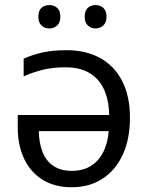

<svg xmlns="http://www.w3.org/2000/svg" viewBox="-20 -748 602 777"><path d="M250 -544.9Q327.1 -544.9 384.8 -513.4Q442.4 -481.9 474.1 -420.9Q505.9 -359.9 505.9 -271.5Q505.9 -185.1 476.8 -122.1Q447.8 -59.1 394.8 -24.7Q341.8 9.8 270 9.8Q201.7 9.8 152.6 -20.5Q103.5 -50.8 77.6 -105.5Q51.8 -160.2 51.8 -232.4V-282.7H421.9Q419.9 -376.5 374.8 -426Q329.6 -475.6 246.6 -475.6Q196.3 -475.6 157.2 -466.6Q118.2 -457.5 75.7 -439V-510.7Q116.2 -528.3 156.2 -536.6Q196.3 -544.9 250 -544.9ZM419.9 -217.3H137.2Q137.7 -169.9 151.9 -133.5Q166 -97.2 195.6 -76.9Q225.1 -56.6 271 -56.6Q336.4 -56.6 375 -99.1Q413.6 -141.6 419.9 -217.3ZM135.3 -680.7Q135.3 -705.1 147.9 -716.3Q160.6 -727.5 179.2 -727.5Q198.2 -727.5 211.2 -716.3Q224.1 -705.1 224.1 -680.7Q224.1 -656.7 211.2 -644.8Q198.2 -632.8 179.2 -632.8Q160.6 -632.8 147.9 -644.8Q135.3 -656.7 135.3 -680.7ZM322.8 -680.7Q322.8 -705.1 335.4 -716.3Q348.1 -727.5 366.2 -727.5Q384.8 -727.5 397.9 -716.3Q411.1 -705.1 411.1 -680.7Q411.1 -656.7 397.9 -644.8Q384.8 -632.8 366.2 -632.8Q348.1 -632.8 335.4 -644.8Q322.8 -656.7 322.8 -680.7Z"/></svg>

Font: Wonky
Style: Regular
Weight: 400
Designer: Monotype Design Team
Foundry: Monotype Imaging Inc.
Version: Version 3.000